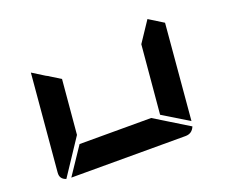

<svg xmlns="http://www.w3.org/2000/svg" viewBox="-92 -680 1000 829"><g transform="rotate(-20 408.0 -265.5)"><path d="M650 -531 716 -490 678 -52 560 -124 588 -438ZM519 -124 674 -29Q662 0 632 0H107L190 -124ZM193 -165 85 -2Q56 -11 59 -41L98 -486L154 -451L160 -448L215 -414Z"/></g></svg>

Font: DSEG7 Modern
Style: Bold Italic
Weight: 700
Italic angle: -5°
Designer: Keshikan(Twitter:@keshinomi_88pro)
Version: Version 0.46